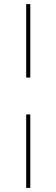

<svg xmlns="http://www.w3.org/2000/svg" viewBox="-20 -780 276 938"><path d="M108 -401V-760H128V-401ZM108 138V-221H128V138Z"/></svg>

Font: IBM Plex Sans Arabic Thin
Style: Regular
Weight: 100
Designer: Mike Abbink, Paul van der Laan, Pieter van Rosmalen, Wael Morcos, Khajak Apelian
Foundry: Bold Monday
Version: Version 1.101